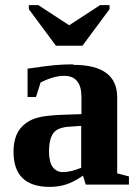

<svg xmlns="http://www.w3.org/2000/svg" viewBox="-20 -721 540 752"><path d="M267 -469V-467Q439 -467 439 -340V-42L485 -30V2H316L305 -33Q267 -7 237 2Q207 11 175 11Q33 11 33 -126Q33 -178 54 -210Q75 -241 114 -256Q152 -270 239 -272L299 -274V-341Q299 -424 231 -424Q191 -424 139 -398L121 -341H88V-452Q170 -464 196 -466Q230 -469 267 -469ZM298 -228 255 -225Q208 -223 190 -201Q172 -178 172 -127Q172 -86 187 -66Q202 -47 226 -47Q258 -47 298 -64ZM409 -701V-685L303 -542H199L93 -685V-701H130L251 -622L372 -701Z"/></svg>

Font: Libra Serif Modern
Style: Bold
Weight: 700
Designer: Stefan Peev, Context Ltd
Foundry: Ascender Corporation
Version: Version 1.000